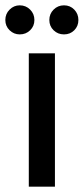

<svg xmlns="http://www.w3.org/2000/svg" viewBox="-38 -700 314 720"><path d="M70 0V-500H168V0ZM36 -571Q14 -571 -2 -586.5Q-18 -602 -18 -625Q-18 -648 -2 -664Q14 -680 36 -680Q59 -680 75 -664Q91 -648 91 -625Q91 -602 75 -586.5Q59 -571 36 -571ZM202 -571Q179 -571 163 -586.5Q147 -602 147 -625Q147 -648 163 -664Q179 -680 202 -680Q225 -680 240.5 -664Q256 -648 256 -625Q256 -602 240.5 -586.5Q225 -571 202 -571Z"/></svg>

Font: Envelope Sans Variable
Style: Regular
Weight: 500
Designer: Andreas Rasmussen / Norman Anderson
Foundry: mail.de GmbH
Version: Version 1.150